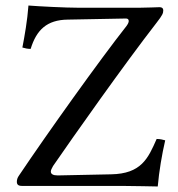

<svg xmlns="http://www.w3.org/2000/svg" viewBox="-20 -673 644 695"><path d="M551 2C556 -54 566 -113 578 -165C571 -167 560 -170 547 -170C516 -99 491 -44 382 -42L189 -38C172 -38 164 -43 164 -52C164 -57 167 -63 172 -72C245 -178 429 -439 547 -591C568 -618 571 -625 571 -636C571 -643 566 -647 558 -647C546 -647 515 -645 485 -645H264C217 -645 120 -650 83 -653C79 -599 69 -542 61 -501C71 -498 80 -496 91 -496C112 -565 150 -601 225 -602L436 -606C442 -606 446 -603 446 -597C446 -592 443 -586 438 -579C341 -456 151 -190 49 -38C43 -30 41 -22 41 -15C41 -5 46 0 60 0H424C451 0 551 2 551 2Z"/></svg>

Font: Libertinus Math
Style: Regular
Weight: 400
Designer: Philipp H. Poll, Khaled Hosny
Foundry: Caleb Maclennan
Version: Version 7.050;RELEASE